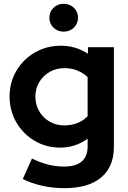

<svg xmlns="http://www.w3.org/2000/svg" viewBox="-20 -767 667 1001"><path d="M316.3 214Q255.7 214 200.1 201.6Q144.4 189.1 98.8 166.3L146.6 59.6Q190.1 80.8 231.1 91.1Q272.2 101.4 313.3 101.4Q374.3 101.4 405.6 75.2Q436.8 49.1 436.8 -2.6V-44Q372.8 2.6 293.6 2.6Q220.3 2.6 160.4 -32.9Q100.6 -68.3 65.3 -128.9Q30 -189.6 30 -263.7Q30 -337.9 65.6 -398.2Q101.3 -458.5 162.2 -493.5Q223.1 -528.6 298.4 -528.6Q336.4 -528.6 372.3 -517.9Q408.1 -507.2 438.6 -486.8V-521H573.8V-1.5Q573.8 102.4 507.4 158.2Q441 214 316.3 214ZM315.3 -113.2Q352.6 -113.2 383.6 -125.5Q414.7 -137.8 436.8 -160.8V-364.6Q414.7 -386.5 383.5 -399.2Q352.3 -411.8 316 -411.8Q273.3 -411.8 239 -392.2Q204.6 -372.5 184.6 -339.1Q164.5 -305.6 164.5 -263.7Q164.5 -221.2 184.4 -187Q204.2 -152.8 238.6 -133Q272.9 -113.2 315.3 -113.2ZM312 -602Q279.9 -602 258.6 -623.1Q237.3 -644.2 237.3 -674.6Q237.3 -705 258.6 -726.1Q279.9 -747.2 312 -747.2Q344.2 -747.2 365.5 -726.1Q386.8 -705 386.8 -674.6Q386.8 -644.2 365.5 -623.1Q344.2 -602 312 -602Z"/></svg>

Font: Red Hat Display VF
Style: Regular
Weight: 300
Designer: Pentagram, MCKL
Foundry: Pentagram, MCKL
Version: Version 1.023